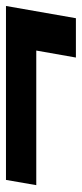

<svg xmlns="http://www.w3.org/2000/svg" viewBox="169 -648 280 659"><g transform="rotate(-90 309.5 -318.0)"><path d="M442 -198 466 -334H4L22 -438H619L577 -198Z"/></g></svg>

Font: DM Sans 9pt
Style: Bold Italic
Weight: 700
Italic angle: -10°
Version: Version 4.004;gftools[0.9.30]